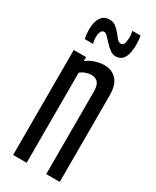

<svg xmlns="http://www.w3.org/2000/svg" viewBox="-191 -794 692 849"><g transform="rotate(30 154.5 -369.5)"><path d="M36 0V-536H99V-516Q119 -531 142.5 -538.5Q166 -546 189 -546Q226 -546 250 -521Q274 -496 274 -440V0H205V-423Q205 -480 159 -480Q147 -480 131 -474.5Q115 -469 105 -460V0ZM54 -602Q49 -624 49 -647Q49 -687 63.5 -709.5Q78 -732 106 -732Q125 -732 138.5 -722Q152 -712 162.5 -698.5Q173 -685 182 -674.5Q191 -664 202 -664Q215 -664 218.5 -679.5Q222 -695 222 -709Q222 -725 218 -739H260Q264 -716 264 -693Q264 -650 250.5 -627Q237 -604 209 -604Q194 -604 180 -614.5Q166 -625 153.5 -638.5Q141 -652 131 -662.5Q121 -673 112 -673Q102 -673 97 -661.5Q92 -650 92 -634Q92 -614 97 -602Z"/></g></svg>

Font: Georama ExtraCondensed
Style: Regular
Weight: 400
Width: 2
Designer: Jean-Baptiste Levee
Foundry: Production Type
Version: Version 1.000